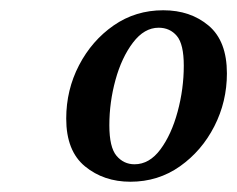

<svg xmlns="http://www.w3.org/2000/svg" viewBox="-20 -760 462 374"><path d="M234 -406Q182 -406 145.5 -436Q109 -466 109 -529Q109 -585 134 -633Q159 -681 201.5 -710.5Q244 -740 298 -740Q351 -740 386.5 -710Q422 -680 422 -617Q422 -562 397.5 -514Q373 -466 330.5 -436Q288 -406 234 -406ZM242 -440Q271 -440 292.5 -469Q314 -498 326 -542.5Q338 -587 338 -632Q338 -674 324.5 -690Q311 -706 289 -706Q261 -706 239 -677Q217 -648 205 -604.5Q193 -561 193 -516Q193 -473 207 -456.5Q221 -440 242 -440Z"/></svg>

Font: DeepMind Serif Text
Style: Italic
Weight: 400
Italic angle: -12°
Designer: Frank Grießhammer / Modifications: Colophon Foundry
Foundry: Colophon Foundry
Version: Version 5.003; ttfautohint (v1.8.2)